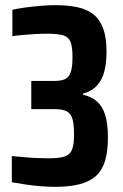

<svg xmlns="http://www.w3.org/2000/svg" viewBox="-20 -716 476 744"><path d="M193.1 8Q169.4 8 139.7 5.8Q110 3.6 80.4 -0.9Q50.7 -5.3 25.8 -9.7V-111.3Q54.6 -108.8 79.7 -106.5Q104.9 -104.2 127.4 -103.4Q150 -102.6 169.7 -102.6Q207.9 -102.6 229 -109Q250.1 -115.3 258.5 -134.8Q266.9 -154.3 266.9 -194.5Q266.9 -233.6 260.9 -254.7Q254.8 -275.9 238.8 -284.5Q222.9 -293.1 192.5 -293.1H101.2V-402.5H192.5Q219.1 -402.5 233.8 -410.2Q248.5 -418 254.7 -438.1Q260.9 -458.3 260.9 -494.9Q260.9 -535.1 253.1 -554.1Q245.2 -573.1 224.4 -579.2Q203.5 -585.4 163.7 -585.4Q141.1 -585.4 118.1 -584.1Q95.1 -582.8 73 -581Q50.8 -579.2 28 -575.7V-678.1Q51.6 -683.6 80.5 -687.3Q109.3 -691 139.3 -693.5Q169.2 -696 194.1 -696Q243.4 -696 280.7 -687.9Q318 -679.9 342.8 -659.8Q367.5 -639.7 380.1 -605Q392.7 -570.2 392.7 -516.3Q392.7 -442.9 370.2 -404.2Q347.8 -365.4 301.5 -353V-349Q334.8 -341.6 356 -322.8Q377.2 -304.1 387.7 -270.3Q398.2 -236.6 398.2 -182.1Q398.2 -129.4 387.2 -92.9Q376.2 -56.4 352 -34.3Q327.7 -12.3 288.4 -2.1Q249.1 8 193.1 8Z"/></svg>

Font: Saira Thin Condensed
Style: Regular
Weight: 100
Width: 3
Version: Version 1.101